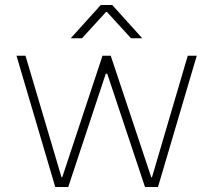

<svg xmlns="http://www.w3.org/2000/svg" viewBox="-20 -748 852 768"><path d="M46 -525H82L226 -39H229L390 -525H423L585 -39H588L731 -525H767L612 0H560L409 -453H403L253 0H201ZM383 -728H429L549 -595H504L408 -700H404L308 -595H263Z"/></svg>

Font: Be Vietnam Thin
Style: Regular
Weight: 100
Designer: Gabriel Lam
Foundry: TypeRant
Version: Version 4.000